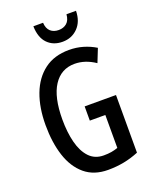

<svg xmlns="http://www.w3.org/2000/svg" viewBox="-169 -1016 888 1117"><g transform="rotate(-20 275.0 -457.0)"><path d="M300 -384H494V-27Q448 -8 401 1Q354 10 303 10Q216 10 159.5 -37.5Q103 -85 76 -168Q49 -251 49 -359Q49 -467 80 -549Q111 -631 172.5 -677.5Q234 -724 326 -724Q371 -724 412 -712Q453 -700 489 -678L456 -595Q394 -637 329 -637Q245 -637 198.5 -565.5Q152 -494 152 -356Q152 -277 168 -214Q184 -151 218.5 -114.5Q253 -78 308 -78Q335 -78 355.5 -81.5Q376 -85 396 -92V-296H300ZM443 -924Q442 -858 404 -819.5Q366 -781 309 -781Q252 -781 216.5 -817Q181 -853 179 -924H239Q241 -888 260.5 -870.5Q280 -853 311 -853Q341 -853 361 -870Q381 -887 384 -924Z"/></g></svg>

Font: Noto Sans Kannada ExtraCondensed Medium
Style: Regular
Weight: 500
Width: 2
Designer: Jelle Bosma - Monotype Design Team
Foundry: Monotype Imaging Inc.
Version: Version 2.005; ttfautohint (v1.8.4.7-5d5b)